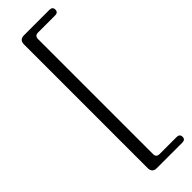

<svg xmlns="http://www.w3.org/2000/svg" viewBox="-290 -750 887 887"><g transform="rotate(-45 153.5 -306.0)"><path d="M150.5 -682V70.5Q150.5 91 172 91H283Q303.5 91 303.5 110Q303.5 128 283 128H116.5Q87 128 87 97V-709Q87 -740 116.5 -740H283Q303.5 -740 303.5 -721.5Q303.5 -703 283 -703H172Q150.5 -703 150.5 -682Z"/></g></svg>

Font: Fraunces 9pt S050 Light
Style: Regular
Weight: 300
Version: Version 1.000; ttfautohint (v1.8.3)